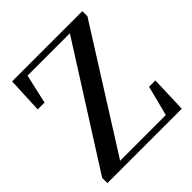

<svg xmlns="http://www.w3.org/2000/svg" viewBox="-198 -874 1013 1013"><g transform="rotate(-45 308.5 -367.5)"><path d="M26 0H581L588 -204H541L498 -36H157L574 -697V-735H50L41 -535H92L129 -699H445L26 -39Z"/></g></svg>

Font: Noto Serif CJK SC SemiBold
Style: Regular
Weight: 600
Designer: Ryoko NISHIZUKA 西塚涼子 (kana & ideographs); Frank Grießhammer (Latin, Greek & Cyrillic); Wenlong ZHANG 张文龙 (bopomofo); San
Foundry: Adobe
Version: Version 2.001;hotconv 1.1.0;makeotfexe 2.6.0